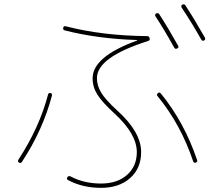

<svg xmlns="http://www.w3.org/2000/svg" viewBox="-20 -862 1040 912"><path d="M807.6 -635.7Q759.8 -721.7 718.8 -784.2Q713.9 -793 721.7 -797.9Q730.5 -802.7 736.3 -794.9Q782.2 -723.6 826.2 -644.5Q831.1 -636.7 821.8 -631.8Q812.5 -627 807.6 -635.7ZM935.5 -674.8Q897.5 -743.2 842.8 -826.2Q837.9 -835 845.7 -839.8Q854.5 -844.7 860.4 -836.9Q904.3 -769.5 953.1 -683.6Q958 -674.8 949.7 -669.9Q941.4 -665 935.5 -674.8ZM287.1 -717.8Q278.3 -719.7 280.3 -730.5Q282.2 -739.3 292 -737.3Q464.8 -692.4 679.7 -690.4Q688.5 -690.4 690.9 -680.2Q693.4 -669.9 682.6 -667Q439.5 -589.8 440.4 -490.2Q440.4 -456.1 460.4 -422.4Q480.5 -388.7 537.1 -336.9Q650.4 -234.4 650.4 -139.6Q650.4 -62.5 598.1 -16.1Q545.9 30.3 460 30.3Q372.1 30.3 302.7 -6.8Q294.9 -11.7 299.8 -19.5Q304.7 -28.3 314.5 -24.4Q377.9 9.8 460 9.8Q537.1 9.8 583.5 -31.2Q629.9 -72.3 629.9 -139.6Q629.9 -225.6 523.4 -323.2Q465.8 -376 442.9 -412.1Q419.9 -448.2 419.9 -490.2Q419.9 -592.8 629.9 -668.9Q631.8 -668.9 631.8 -670.9Q631.8 -671.9 629.9 -671.9Q443.4 -677.7 287.1 -717.8ZM910.2 -89.8Q901.4 -85.9 897.5 -95.7Q838.9 -270.5 728.5 -405.3Q721.7 -412.1 730.5 -419.9Q736.3 -425.8 744.1 -418Q855.5 -281.2 916 -102.5Q919.9 -93.8 910.2 -89.8ZM84 -92.8Q79.1 -85 70.3 -89.8Q62.5 -94.7 67.4 -103.5Q167 -255.9 208 -412.1Q210 -421.9 219.7 -419.9Q228.5 -418.9 226.6 -407.2Q182.6 -242.2 84 -92.8Z"/></svg>

Font: Rounded-X Mgen+ 2m thin
Style: Regular
Weight: 100
Designer: [Source Han Sans]
Ryoko NISHIZUKA  (kana & ideographs); Paul D. Hunt (Latin, Greek & Cyrillic); Wenlong ZHANG  (bopomofo
Version: Version 1.059.20150602